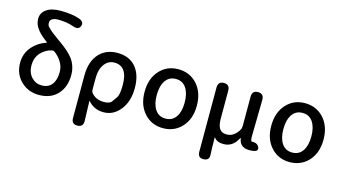

<svg xmlns="http://www.w3.org/2000/svg" viewBox="-103 -1214 3271 1817"><g transform="rotate(15 1532.5 -305.5)"><path d="M304 13Q202 13 131 -53Q55 -124 55 -237Q55 -327 113 -395Q165 -455 248 -484Q253 -486 249 -489Q186 -535 155 -573Q112 -625 112 -681.5Q112 -738 157 -772Q207 -810 299 -810Q408 -810 482 -785Q539 -766 524 -722Q509 -678 452 -698Q383 -723 298 -723Q260 -723 240 -709.5Q220 -696 220 -675Q220 -645 233 -633Q255 -612 265.5 -601.5Q276 -591 340 -545L382 -515Q466 -454 504 -403Q553 -335 553 -248Q553 -130 486.5 -58.5Q420 13 304 13ZM306 -81Q371 -81 405.5 -124.5Q440 -168 440 -247Q440 -304 408 -352Q383 -390 344 -420Q331 -430 315 -426Q252 -412 208.5 -363Q165 -314 165 -241Q165 -168 208 -123Q248 -81 306 -81Z M732 199Q674 200 674 140V-276Q674 -416 746 -493Q813 -564 923 -564Q1039 -564 1102.5 -489.5Q1166 -415 1166 -284Q1166 -149 1096 -65Q1031 13 937.5 13Q844 13 785 -56Q782 -60 782 -55L788 138Q790 198 732 199ZM916 -82Q973 -82 992 -109Q1009 -134 1027 -159Q1048 -188 1048 -282Q1048 -468 918 -468Q860 -468 823 -420Q783 -368 783 -279V-166Q783 -147 795 -133Q838 -82 916 -82Z M1340 -62Q1264 -142 1264 -275Q1264 -408 1340 -489Q1411 -564 1519.5 -564Q1628 -564 1700 -489Q1776 -408 1776 -275Q1776 -142 1700 -62Q1628 13 1519.5 13Q1411 13 1340 -62ZM1418.5 -133Q1454 -81 1520 -81Q1586 -81 1621.5 -133Q1657 -185 1657 -274.5Q1657 -364 1621.5 -416.5Q1586 -469 1520 -469Q1454 -469 1418.5 -416.5Q1383 -364 1383 -274.5Q1383 -185 1418.5 -133Z M1969 197Q1911 200 1911 139V-490Q1911 -550 1969 -550Q2026 -550 2026 -490V-218Q2026 -150 2047.5 -118Q2069 -86 2116 -86Q2154 -86 2181 -104Q2214 -126 2234 -162Q2245 -181 2245 -203V-490Q2245 -550 2303 -550Q2361 -549 2360 -489L2354 -126Q2354 -81 2369 -82Q2422 -85 2439 -45Q2455 -5 2390 1Q2272 13 2258 -82Q2257 -89 2255.5 -89Q2254 -89 2248 -78Q2201 10 2112 10Q2046 10 2020 -30Q2017 -34 2017 -29Q2018 97 2021 134Q2027 195 1969 197Z M2581 -62Q2505 -142 2505 -275Q2505 -408 2581 -489Q2652 -564 2760.5 -564Q2869 -564 2941 -489Q3017 -408 3017 -275Q3017 -142 2941 -62Q2869 13 2760.5 13Q2652 13 2581 -62ZM2659.5 -133Q2695 -81 2761 -81Q2827 -81 2862.5 -133Q2898 -185 2898 -274.5Q2898 -364 2862.5 -416.5Q2827 -469 2761 -469Q2695 -469 2659.5 -416.5Q2624 -364 2624 -274.5Q2624 -185 2659.5 -133Z"/></g></svg>

Font: Resource Han Rounded KR Medium
Style: Regular
Weight: 500
Designer: Cyano Hao (round all glyphs); Ryoko NISHIZUKA 西塚涼子 (kana, bopomofo & ideographs); Paul D. Hunt (Latin, Greek & Cyrillic)
Foundry: Cyano Hao
Version: 0.990